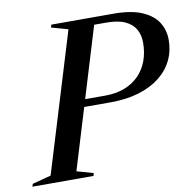

<svg xmlns="http://www.w3.org/2000/svg" viewBox="-117 -785 878 866"><g transform="rotate(-10 322.0 -352.5)"><path d="M357.5 -347.5Q407 -347.5 446 -362.5Q485 -377.5 512 -405Q539 -432.5 553 -470.2Q567 -508 567 -553.5Q567 -588 552.5 -614.2Q538 -640.5 505.5 -655.8Q473 -671 418.5 -671H289.5L303.5 -705H457Q539.5 -705 589.2 -683.2Q639 -661.5 661 -625.5Q683 -589.5 683 -546Q683 -495.5 662.5 -453Q642 -410.5 602.2 -379.2Q562.5 -348 505.8 -330.8Q449 -313.5 376 -313.5H183L192 -347.5ZM170 -34 245.5 -12.5 242.5 0H-37.5L-33.5 -12.5L52 -35L246 -671L169.5 -692.5L173.5 -705H374Z"/></g></svg>

Font: Newsreader 60pt Medium
Style: Italic
Weight: 500
Italic angle: -17°
Designer: Hugues Gentile
Foundry: Production Type
Version: Version 1.003